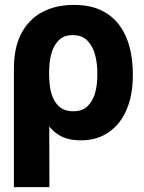

<svg xmlns="http://www.w3.org/2000/svg" viewBox="-20 -564 588 785"><path d="M36.9 201.2V-285.2Q36.9 -368.8 66.8 -426.5Q96.7 -484.1 151.7 -514Q206.7 -543.9 281.6 -543.9Q347.8 -543.9 393.8 -521.8Q439.7 -499.7 468.2 -460.8Q496.7 -422 509.9 -371.3Q523 -320.7 523 -263.9V-254.1Q523 -174.9 497.6 -115.6Q472.2 -56.3 424.4 -23.3Q376.7 9.8 310.2 9.8Q247 9.8 208.3 -20.5Q169.6 -50.7 148.2 -104.9Q126.8 -159.1 114.5 -229.9L180.9 -254.9Q180.9 -230.4 185 -204.7Q189.2 -179 199.9 -157.4Q210.5 -135.8 229.7 -122.4Q248.9 -109 279.3 -109Q317.7 -109.3 339 -130.8Q360.4 -152.2 369.2 -185.5Q378.1 -218.8 377.9 -254.1V-263.9Q378.1 -305.9 368.4 -341.4Q358.6 -377 336.5 -398.7Q314.5 -420.5 277 -420.5Q241.7 -420.5 220.7 -399.8Q199.6 -379.1 190.2 -345.2Q180.9 -311.3 180.9 -271.3L182 201.2Z"/></svg>

Font: Inter Display V
Style: Regular
Weight: 400
Designer: Rasmus Andersson
Foundry: rsms
Version: Version 3.015;git-src